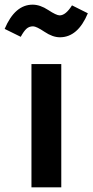

<svg xmlns="http://www.w3.org/2000/svg" viewBox="-60 -804 397 824"><path d="M197 -644Q166 -644 131 -667.5Q96 -691 82 -691Q65 -691 53.5 -680.5Q42 -670 29 -646L-40 -680Q4 -784 80 -784Q112 -784 147 -761Q182 -738 196 -738Q222 -738 249 -781L317 -747Q274 -644 197 -644ZM203 -529V0H75V-529Z"/></svg>

Font: FiraGO Medium
Style: Regular
Weight: 500
Designer: bBox Type
Foundry: bBox Type GmbH
Version: Version 1.001;PS 001.001;hotconv 1.0.88;makeotf.lib2.5.64775